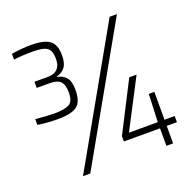

<svg xmlns="http://www.w3.org/2000/svg" viewBox="-123 -815 945 939"><g transform="rotate(-20 350.0 -345.0)"><path d="M132 -304Q107 -304 79.5 -306Q52 -308 29 -312V-342Q58 -339 84.5 -337.5Q111 -336 128 -336Q178 -336 203 -348.5Q228 -361 228 -408Q228 -449 211.5 -466Q195 -483 156 -483H88V-515H156Q176 -515 191.5 -521.5Q207 -528 216 -543.5Q225 -559 225 -586Q225 -617 214.5 -632Q204 -647 181.5 -652Q159 -657 123 -657Q101 -657 77 -655.5Q53 -654 31 -651V-681Q54 -685 81 -687.5Q108 -690 132 -690Q180 -690 207.5 -680Q235 -670 247 -648.5Q259 -627 259 -591Q259 -550 243.5 -529.5Q228 -509 199 -502V-500Q229 -494 246 -474Q263 -454 263 -409Q263 -373 252.5 -349.5Q242 -326 213.5 -315Q185 -304 132 -304ZM153 0 542 -688H580L191 0ZM587 0V-91H399V-119L531 -377H569L437 -123H587L593 -268H622V-123H675V-91H622V0Z"/></g></svg>

Font: Saira SemiCondensed Thin
Style: Regular
Weight: 250
Width: 4
Designer: Hector Gatti with collaboration of the Omnibus-Type team
Foundry: Omnibus-Type
Version: Version 1.101